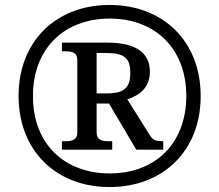

<svg xmlns="http://www.w3.org/2000/svg" viewBox="-20 -745 885 775"><path d="M422 10C636 10 790 -134 790 -357C790 -581 636 -725 422 -725C208 -725 55 -580 55 -358C55 -134 209 10 422 10ZM423 -45C243 -45 113 -161 113 -357C113 -550 240 -670 423 -670C606 -670 732 -549 732 -358C732 -168 609 -45 423 -45ZM230 -141H433V-175H419C393 -175 370 -179 370 -210V-327H420L530 -141H639V-175C606 -175 597 -180 583 -202L494 -344C542 -360 585 -390 585 -456C585 -532 528 -573 413 -573H230V-538H243C269 -538 292 -534 292 -503V-210C292 -179 269 -175 243 -175H230ZM370 -368V-531H409C480 -531 506 -512 506 -451C506 -393 483 -368 412 -368Z"/></svg>

Font: Noto Serif Thai
Style: Regular
Weight: 400
Designer: Monotype Design Team
Foundry: Monotype Imaging Inc.
Version: Version 1.901